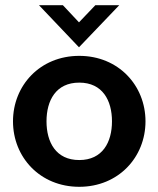

<svg xmlns="http://www.w3.org/2000/svg" viewBox="-20 -709 610 739"><path d="M284 -527 439 -689H347L284 -623L222 -689H130ZM285 10C436 10 540 -104 540 -242C540 -380 436 -494 285 -494C134 -494 30 -380 30 -242C30 -104 134 10 285 10ZM285 -93C195 -93 159 -162 159 -242C159 -322 195 -391 285 -391C375 -391 411 -322 411 -242C411 -162 375 -93 285 -93Z"/></svg>

Font: FREAK Grotesk Next
Style: Bold
Weight: 700
Width: 3
Designer: La Scuola Open Source
Foundry: La Scuola Open Source
Version: Version 1.000;PS 1.0;hotconv 1.0.72;makeotf.lib2.5.5900